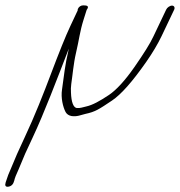

<svg xmlns="http://www.w3.org/2000/svg" viewBox="-22 -496 673 718"><path d="M235.3 -314C219.1 -244 218 -215 209.9 -161C205.1 -130 213.4 -96 223.3 -77C227.8 -69 235.2 -64 245.6 -62C266.7 -59 279.9 -66 297.1 -70C334.7 -78 347.5 -87 396.9 -120C431.2 -143 473.4 -191 524.5 -264C548.2 -298 567.3 -330 581.8 -360L629.4 -460C633 -468 629.2 -475 621.2 -475C613.2 -475 603 -468 599.4 -460L551.8 -360C539.3 -333 515.3 -295 480.5 -245C445.7 -195 413.6 -160 385.6 -141C351.3 -118 323.6 -103 301 -98C287 -95 278.8 -91 265.1 -92C252.7 -94 244.7 -113 243.4 -150C242.6 -160 243.1 -171 244.5 -182C249.3 -213 252.9 -259 262.2 -298C274 -348 276.5 -378 290.4 -422L296.4 -441C297.7 -445 299.9 -452 302.1 -459C312.6 -473 304.5 -476 289.5 -476C280.5 -476 272.9 -471 269.4 -463C268.8 -461 268.1 -459 268.5 -457L241.2 -399C222.8 -360 198.9 -300 167.9 -218C142.7 -151 107 -60 70.6 17L41.7 80L17.7 137C11.9 149 5.8 165 -0.8 186C-4.6 198 -1.5 204 10.1 202C20.8 200 28 193 31.4 179C32.9 171 38.4 157 47.7 137L72 79L100.3 18C142.8 -72 191.6 -201 235.3 -314Z"/></svg>

Font: MewTooHand
Style: UltIta
Weight: 400
Designer: Mew Too, Robert Jablonski
Version: Version 0.77